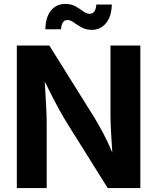

<svg xmlns="http://www.w3.org/2000/svg" viewBox="-20 -960 802 980"><path d="M65.9 0V-727.5H231.9L461.9 -359.4Q483.4 -323.7 506.3 -281Q529.3 -238.3 553.2 -181.2Q549.3 -234.9 546.6 -288.8Q543.9 -342.8 543.9 -378.4V-727.5H696.3V0H529.8L320.8 -334Q300.8 -366.7 283.7 -397.5Q266.6 -428.2 248.8 -463.1Q231 -498 208.5 -543.5Q212.4 -477.5 215.3 -422.1Q218.3 -366.7 218.3 -334.5V0ZM449.2 -807.6Q418.5 -807.6 396 -820.3Q373.5 -833 356.4 -845.5Q339.4 -857.9 323.7 -857.9Q308.6 -857.9 300.5 -844.7Q292.5 -831.5 291.5 -810.5H211.4Q212.9 -872.6 240.2 -906.2Q267.6 -939.9 313 -939.9Q344.2 -939.9 366.2 -927.2Q388.2 -914.6 405 -902.1Q421.9 -889.6 438.5 -889.6Q468.3 -889.6 471.7 -937H550.8Q549.3 -875.5 521 -841.6Q492.7 -807.6 449.2 -807.6Z"/></svg>

Font: Inter
Style: Bold
Weight: 700
Designer: Rasmus Andersson
Foundry: rsms
Version: Version 4.001;git-9221beed3